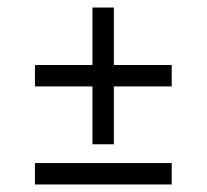

<svg xmlns="http://www.w3.org/2000/svg" viewBox="-20 -479 550 511"><path d="M73 -249V-306H226V-459H283V-306H437V-249H283V-95H226V-249ZM73 12V-45H437V12Z"/></svg>

Font: Mate SC
Style: Regular
Weight: 400
Designer: Eduardo Rodriguez Tunni
Foundry: Eduardo Rodriguez Tunni
Version: Version 1.003; ttfautohint (v1.8.4.7-5d5b);gftools[0.9.24]